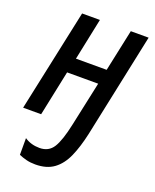

<svg xmlns="http://www.w3.org/2000/svg" viewBox="-145 -623 771 952"><g transform="rotate(20 240.5 -147.5)"><path d="M158 244Q132 244 110.5 238.5Q89 233 71 225V137Q105 160 150 160Q198 160 222 122Q246 84 265 -6L315 -239H151L101 0H6L121 -539H215L169 -318H331L378 -539H472L356 11Q340 84 317 136Q294 188 256 216Q218 244 158 244Z"/></g></svg>

Font: Noto Sans Condensed Medium
Style: Italic
Weight: 500
Width: 3
Italic angle: -12°
Designer: Monotype Design Team
Foundry: Monotype Imaging Inc.
Version: Version 2.013; ttfautohint (v1.8.4.7-5d5b)